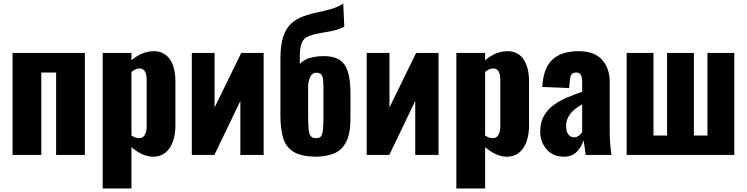

<svg xmlns="http://www.w3.org/2000/svg" viewBox="-20 -878 4233 1088"><path d="M51 0V-578H461V0H298V-467H214V0Z M562 190V-578H725V-536Q754 -562 787 -575Q820 -588 850 -588Q883 -588 906.5 -575Q930 -562 945 -538.5Q960 -515 967 -484Q974 -453 974 -418V-169Q974 -115 959.5 -75Q945 -35 917 -12.5Q889 10 848 10Q817 10 785.5 -4.5Q754 -19 725 -44V190ZM768 -95Q784 -95 793 -104Q802 -113 806.5 -127.5Q811 -142 811 -160V-430Q811 -447 807 -460.5Q803 -474 794 -482Q785 -490 771 -490Q758 -490 746.5 -484.5Q735 -479 725 -470V-110Q736 -103 746.5 -99Q757 -95 768 -95Z M1067 0V-578H1196V-269L1347 -578H1474V0H1342V-306L1195 0Z M1764 10Q1684 8 1641.5 -19Q1599 -46 1584 -97.5Q1569 -149 1569 -221V-544Q1569 -624 1585.5 -672Q1602 -720 1631.5 -746Q1661 -772 1700 -786Q1739 -800 1778.5 -808Q1818 -816 1855.5 -826.5Q1893 -837 1925 -858L1931 -727Q1898 -710 1861.5 -702.5Q1825 -695 1790.5 -689.5Q1756 -684 1727 -672Q1701 -662 1690 -634.5Q1679 -607 1679 -559V-515Q1692 -530 1711.5 -540Q1731 -550 1757.5 -555Q1784 -560 1816 -560Q1869 -560 1902 -540Q1935 -520 1950.5 -474Q1966 -428 1966 -349V-208Q1966 -119 1940.5 -71.5Q1915 -24 1869.5 -7Q1824 10 1764 10ZM1771 -95Q1790 -95 1798.5 -105Q1807 -115 1810 -142.5Q1813 -170 1813 -224V-378Q1813 -411 1810 -430.5Q1807 -450 1798 -458Q1789 -466 1772 -466Q1761 -466 1751.5 -459.5Q1742 -453 1736 -438.5Q1730 -424 1726 -398V-225Q1726 -172 1729 -144Q1732 -116 1742 -105.5Q1752 -95 1771 -95Z M2058 0V-578H2187V-269L2338 -578H2465V0H2333V-306L2186 0Z M2566 190V-578H2729V-536Q2758 -562 2791 -575Q2824 -588 2854 -588Q2887 -588 2910.5 -575Q2934 -562 2949 -538.5Q2964 -515 2971 -484Q2978 -453 2978 -418V-169Q2978 -115 2963.5 -75Q2949 -35 2921 -12.5Q2893 10 2852 10Q2821 10 2789.5 -4.5Q2758 -19 2729 -44V190ZM2772 -95Q2788 -95 2797 -104Q2806 -113 2810.5 -127.5Q2815 -142 2815 -160V-430Q2815 -447 2811 -460.5Q2807 -474 2798 -482Q2789 -490 2775 -490Q2762 -490 2750.5 -484.5Q2739 -479 2729 -470V-110Q2740 -103 2750.5 -99Q2761 -95 2772 -95Z M3175 10Q3131 10 3101 -11Q3071 -32 3056 -64.5Q3041 -97 3041 -131Q3041 -185 3062.5 -222Q3084 -259 3119 -284Q3154 -309 3196 -326.5Q3238 -344 3279 -358V-416Q3279 -431 3276 -442.5Q3273 -454 3266 -460.5Q3259 -467 3245 -467Q3231 -467 3223.5 -461Q3216 -455 3213 -444.5Q3210 -434 3209 -421L3205 -379L3053 -385Q3058 -489 3108.5 -538.5Q3159 -588 3260 -588Q3348 -588 3391.5 -539.5Q3435 -491 3435 -414V-144Q3435 -108 3436.5 -81Q3438 -54 3440.5 -34Q3443 -14 3445 0H3299Q3296 -23 3292 -50Q3288 -77 3286 -82Q3276 -46 3248.5 -18Q3221 10 3175 10ZM3233 -100Q3243 -100 3251.5 -104Q3260 -108 3267 -115Q3274 -122 3279 -129V-287Q3259 -275 3242 -262.5Q3225 -250 3213 -235Q3201 -220 3194.5 -202.5Q3188 -185 3188 -163Q3188 -134 3200 -117Q3212 -100 3233 -100Z M3531 0V-578H3683V-110H3760V-578H3912V-110H3989V-578H4141V0Z"/></svg>

Font: Oswald
Style: Bold
Weight: 700
Designer: Vernon Adams
Foundry: Vernon Adams
Version: Version 4.103;gftools[0.9.33.dev8+g029e19f]